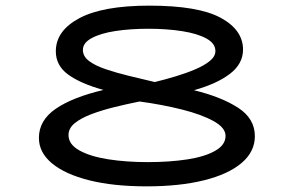

<svg xmlns="http://www.w3.org/2000/svg" viewBox="-20 -651 1040 681"><path d="M500 10Q382 10 296.5 -11.5Q211 -33 164.5 -71.5Q118 -110 118 -162Q118 -224 177.5 -265Q237 -306 347 -332Q267 -354 222.5 -386Q178 -418 178 -469Q178 -542 261.5 -586.5Q345 -631 510 -631Q683 -631 762.5 -588Q842 -545 842 -475Q842 -425 796 -389.5Q750 -354 668 -331Q766 -307 825 -268.5Q884 -230 884 -168Q884 -113 837 -73Q790 -33 703.5 -11.5Q617 10 500 10ZM529 -360Q566 -369 604 -380.5Q642 -392 673.5 -405.5Q705 -419 724.5 -435Q744 -451 744 -470Q744 -497 712 -514.5Q680 -532 626 -540.5Q572 -549 506 -549Q442 -549 389.5 -541Q337 -533 305.5 -516Q274 -499 274 -474Q274 -451 296 -434.5Q318 -418 355 -405.5Q392 -393 437 -382Q482 -371 529 -360ZM504 -76Q581 -76 643.5 -85.5Q706 -95 743 -116Q780 -137 780 -169Q780 -198 737.5 -221.5Q695 -245 625.5 -262.5Q556 -280 475 -291Q430 -282 385.5 -271Q341 -260 304 -246Q267 -232 245 -214Q223 -196 223 -172Q223 -139 261.5 -117.5Q300 -96 364 -86Q428 -76 504 -76Z"/></svg>

Font: Inconsolata UltraExpanded Medium
Style: Regular
Weight: 500
Width: 9
Monospace: yes
Designer: Raph Levien, Cyreal, Brenton Simpson
Foundry: Raph Levien, Cyreal, Google
Version: Version 3.001; ttfautohint (v1.8.2.53-6de2)